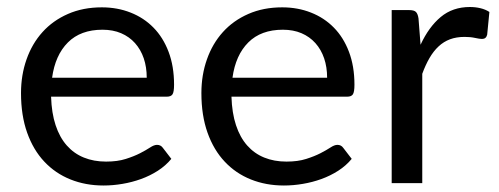

<svg xmlns="http://www.w3.org/2000/svg" viewBox="-20 -536 1460 562"><path d="M481.5 -71Q465 -51 442 -36.2Q419 -21.5 392.8 -12Q366.5 -2.5 338.5 2.2Q310.5 7 283 7Q230.5 7 186.2 -10.8Q142 -28.5 109.8 -62.8Q77.5 -97 59.5 -147.5Q41.5 -198 41.5 -263.5Q41.5 -316.5 57.8 -362.5Q74 -408.5 104.5 -442.2Q135 -476 179 -495.2Q223 -514.5 278 -514.5Q323.5 -514.5 362.2 -499.2Q401 -484 429.2 -455.2Q457.5 -426.5 473.5 -384.2Q489.5 -342 489.5 -288Q489.5 -267 485 -260Q480.5 -253 468 -253H129.5Q131 -205 142.8 -169.5Q154.5 -134 175.5 -110.2Q196.5 -86.5 225.5 -74.8Q254.5 -63 290.5 -63Q324 -63 348.2 -70.8Q372.5 -78.5 390 -87.5Q407.5 -96.5 419.2 -104.2Q431 -112 439.5 -112Q450.5 -112 456.5 -103.5ZM409.5 -308.5Q409.5 -339.5 400.8 -365.2Q392 -391 375.2 -409.8Q358.5 -428.5 334.5 -438.8Q310.5 -449 280 -449Q216 -449 178.8 -411.8Q141.5 -374.5 132.5 -308.5Z M1009.5 -71Q993 -51 970 -36.2Q947 -21.5 920.8 -12Q894.5 -2.5 866.5 2.2Q838.5 7 811 7Q758.5 7 714.2 -10.8Q670 -28.5 637.8 -62.8Q605.5 -97 587.5 -147.5Q569.5 -198 569.5 -263.5Q569.5 -316.5 585.8 -362.5Q602 -408.5 632.5 -442.2Q663 -476 707 -495.2Q751 -514.5 806 -514.5Q851.5 -514.5 890.2 -499.2Q929 -484 957.2 -455.2Q985.5 -426.5 1001.5 -384.2Q1017.5 -342 1017.5 -288Q1017.5 -267 1013 -260Q1008.5 -253 996 -253H657.5Q659 -205 670.8 -169.5Q682.5 -134 703.5 -110.2Q724.5 -86.5 753.5 -74.8Q782.5 -63 818.5 -63Q852 -63 876.2 -70.8Q900.5 -78.5 918 -87.5Q935.5 -96.5 947.2 -104.2Q959 -112 967.5 -112Q978.5 -112 984.5 -103.5ZM937.5 -308.5Q937.5 -339.5 928.8 -365.2Q920 -391 903.2 -409.8Q886.5 -428.5 862.5 -438.8Q838.5 -449 808 -449Q744 -449 706.8 -411.8Q669.5 -374.5 660.5 -308.5Z M1211 -405Q1235 -457 1270 -486.2Q1305 -515.5 1355.5 -515.5Q1371.5 -515.5 1386.2 -512Q1401 -508.5 1412.5 -501L1406 -434.5Q1403 -422 1391 -422Q1384 -422 1370.5 -425Q1357 -428 1340 -428Q1316 -428 1297.2 -421Q1278.5 -414 1263.8 -400.2Q1249 -386.5 1237.2 -366.2Q1225.5 -346 1216 -320V0H1126.5V-506.5H1177.5Q1192 -506.5 1197.5 -501Q1203 -495.5 1205 -482Z"/></svg>

Font: Lato
Style: Regular
Weight: 400
Designer: Lukasz Dziedzic with Adam Twardoch and Botio Nikoltchev
Foundry: tyPoland Lukasz Dziedzic
Version: Version 2.010; 2014-09-01; http://www.latofonts.com/; ttfaut